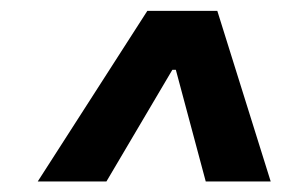

<svg xmlns="http://www.w3.org/2000/svg" viewBox="-20 -733 526 355"><path d="M296.4 -644H321.8L315.4 -604H290ZM49.8 -397.5 252.4 -712.9H381.8L480.5 -397.5H360.4L301.3 -618.2H307.1L176.8 -397.5Z"/></svg>

Font: Inter 20pt ExtraBold
Style: Italic
Weight: 800
Italic angle: -9.3988°
Version: Version 4.001;git-66647c0bb